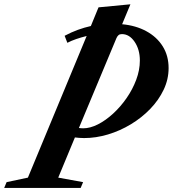

<svg xmlns="http://www.w3.org/2000/svg" viewBox="-233 -648 872 915"><path d="M-213 247.5 -201.5 220 -100 198.5 180 -476.5Q154 -470 130.5 -462Q107 -454 88 -444L75 -477.5Q107 -494.5 138 -505.8Q169 -517 200 -524L236.5 -613L388.5 -627.5L349 -532.5Q414.5 -526.5 464.5 -499.2Q514.5 -472 542.5 -427.2Q570.5 -382.5 570.5 -323.5Q570.5 -270 547 -220.5Q523.5 -171 483 -129Q442.5 -87 390.8 -55.8Q339 -24.5 281.5 -7.2Q224 10 167.5 10Q155.5 10 144.2 9Q133 8 124 7L44.5 198.5L163 220L151.5 247.5ZM163 -36.5Q196.5 -36.5 233.5 -55.2Q270.5 -74 306 -106.5Q341.5 -139 370.2 -180.5Q399 -222 416.2 -268Q433.5 -314 433.5 -359.5Q433.5 -412 408.5 -448.8Q383.5 -485.5 348 -485.5Q337.5 -485.5 331.8 -480.5Q326 -475.5 322 -466.5L143 -38Q147.5 -37.5 152.8 -37Q158 -36.5 163 -36.5Z"/></svg>

Font: Libre Caslon Text
Style: Italic
Weight: 400
Italic angle: -22.583°
Designer: Pablo Impallari, Rodrigo Fuenzalida, Katja Schimmel
Foundry: Pablo Impallari, Rodrigo Fuenzalida
Version: Version 2.000